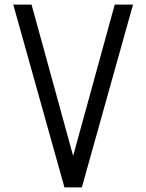

<svg xmlns="http://www.w3.org/2000/svg" viewBox="-20 -820 640 840"><path d="M262 0 38 -800H118L300 -138L482 -800H562L338 0Z"/></svg>

Font: Victor Mono Thin
Style: Regular
Weight: 400
Monospace: yes
Version: Version 1.561;gftools[0.9.30]